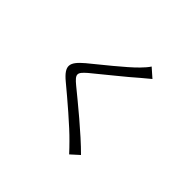

<svg xmlns="http://www.w3.org/2000/svg" viewBox="-186 -1056 1372 1372"><g transform="rotate(45 500.0 -369.5)"><path d="M699 -741 632 -800C621 -782 597 -755 578 -736C511 -667 357 -546 281 -483C193 -408 181 -367 275 -289C368 -212 521 -82 593 -8C617 16 639 39 659 61L722 4C615 -104 440 -246 347 -322C280 -377 282 -393 343 -446C418 -509 564 -624 633 -686C649 -699 679 -725 699 -741Z"/></g></svg>

Font: ChiuKong Gothic MN Normal
Style: Regular
Weight: 350
Designer: Ryoko NISHIZUKA 西塚涼子 (kana, bopomofo & ideographs); Paul D. Hunt (Latin, Greek & Cyrillic); Sandoll Communications 산돌커뮤니
Foundry: Adobe
Version: Version 1.300